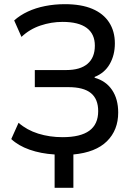

<svg xmlns="http://www.w3.org/2000/svg" viewBox="-20 -734 661 921"><path d="M242 167V7Q176 3 122 -16Q68 -35 34 -67L69 -145Q109 -110 163.5 -93Q218 -76 280 -76Q366 -76 408.5 -107Q451 -138 451 -201Q451 -259 416 -287.5Q381 -316 308 -316H147V-398H298Q365 -398 400 -428Q435 -458 435 -515Q435 -571 396 -600Q357 -629 280 -629Q226 -629 174 -611.5Q122 -594 83 -557L48 -636Q76 -661 113.5 -678.5Q151 -696 196.5 -705Q242 -714 291 -714Q370 -714 423 -691.5Q476 -669 503.5 -626.5Q531 -584 531 -526Q531 -470 506.5 -427Q482 -384 434 -365V-361Q488 -346 517.5 -302.5Q547 -259 547 -194Q547 -110 493 -56.5Q439 -3 332 7V167Z"/></svg>

Font: Nunito Sans 7pt SemiCondensed Medium
Style: Regular
Weight: 500
Width: 4
Designer: Vernon Adams
Foundry: Vernon Adams
Version: Version 3.101;gftools[0.9.27]